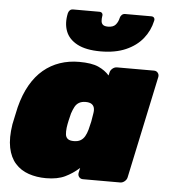

<svg xmlns="http://www.w3.org/2000/svg" viewBox="-54 -814 768 873"><g transform="rotate(5 330.0 -377.5)"><path d="M188 10Q145 10 108.5 -2.5Q72 -15 47.5 -42.5Q23 -70 14 -114Q5 -158 15 -221Q20 -244 23.5 -261Q27 -278 32 -300Q47 -359 72 -402.5Q97 -446 130.5 -474Q164 -502 205 -516Q246 -530 293 -530Q350 -530 381 -516Q412 -502 431 -480L434 -493Q436 -504 445.5 -512Q455 -520 466 -520H635Q646 -520 652.5 -512Q659 -504 657 -493L558 -27Q556 -16 546.5 -8Q537 0 526 0H356Q345 0 338.5 -8Q332 -16 334 -27L339 -50Q309 -23 274.5 -6.5Q240 10 188 10ZM299 -169Q318 -169 330 -176Q342 -183 349.5 -196Q357 -209 362 -227Q368 -250 371 -264.5Q374 -279 377 -301Q380 -317 377 -328Q374 -339 364.5 -345Q355 -351 338 -351Q320 -351 308 -344Q296 -337 289 -324Q282 -311 276 -293Q272 -278 268 -260Q264 -242 262 -227Q260 -209 261.5 -196Q263 -183 272 -176Q281 -169 299 -169ZM385 -586Q318 -586 278.5 -607Q239 -628 225.5 -664Q212 -700 222 -746Q224 -754 229.5 -759.5Q235 -765 245 -765H364Q373 -765 377 -759.5Q381 -754 379 -746Q377 -734 378 -723.5Q379 -713 386 -707Q393 -701 409 -701Q433 -701 444 -714Q455 -727 459 -746Q461 -754 467 -759.5Q473 -765 482 -765H601Q610 -765 614 -759.5Q618 -754 616 -746Q606 -700 577 -664Q548 -628 500 -607Q452 -586 385 -586Z"/></g></svg>

Font: Rubik Light Black
Style: Italic
Weight: 900
Italic angle: -12°
Version: Version 2.104